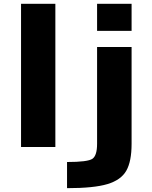

<svg xmlns="http://www.w3.org/2000/svg" viewBox="-20 -772 799 1011"><path d="M90.8 2V-752H271.5V2ZM333 218.8V81.1Q442.4 81.1 466.8 64Q491.2 46.9 491.2 -14.6V-524.4H672.9V-14.6Q672.9 78.1 645 127Q617.2 175.8 545.9 197.3Q474.6 218.8 333 218.8ZM491.2 -609.4V-752H672.9V-609.4Z"/></svg>

Font: Gen Shin Gothic Heavy
Style: Bold
Weight: 900
Designer: [Source Han Sans]
Ryoko NISHIZUKA  (kana & ideographs); Paul D. Hunt (Latin, Greek & Cyrillic); Wenlong ZHANG  (bopomofo
Version: Version 1.002.20150607